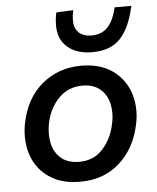

<svg xmlns="http://www.w3.org/2000/svg" viewBox="-54 -808 707 867"><g transform="rotate(-5 299.0 -375.0)"><path d="M275 12Q207 12 159 -12Q111 -36 82.8 -76.8Q54.5 -117.5 46.5 -169Q43 -191 43 -213.5Q43 -244 49.5 -275.5Q72.5 -386.5 147 -448Q221.5 -509.5 323 -509.5Q411 -509.5 466.8 -469Q522.5 -428.5 543.5 -363Q555 -326 555 -286.5Q555 -255.5 548 -223Q525.5 -116.5 453.8 -52.2Q382 12 275 12ZM278.5 -78Q344 -78 385.2 -123.5Q426.5 -169 440 -234Q446 -261 446 -286Q446 -307.5 441.5 -327Q431.5 -369 401.5 -394.2Q371.5 -419.5 322 -419.5Q257 -419.5 214 -375.2Q171 -331 157 -264Q152 -238.5 152 -215Q152 -193 156.5 -172.5Q166 -130 196.5 -104Q227 -78 278.5 -78ZM380 -566Q297 -566 255 -615Q227 -648 227 -701.5Q227 -728 233.5 -759L310.5 -762.5Q305 -737.5 305 -717.5Q305 -687.5 317.5 -670.5Q337.5 -641.5 383.5 -641.5Q429.5 -641.5 457 -670.8Q484.5 -700 497.5 -759H573.5Q553 -662.5 508.5 -614.2Q464 -566 380 -566Z"/></g></svg>

Font: Heraclito Medium
Style: Italic
Weight: 500
Italic angle: -12°
Designer: Kostas Bartsokas (font) & Cristiano Sobral (main changes)
Foundry: Kostas Bartsokas (font) & Cristiano Sobral (main changes)
Version: Version 1.00;July 8, 2020;FontCreator 13.0.0.2655 64-bit